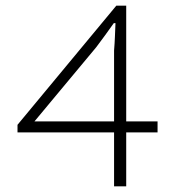

<svg xmlns="http://www.w3.org/2000/svg" viewBox="-20 -660 640 680"><path d="M384 0V-481Q386 -505 387 -530Q388 -555 389 -578H383Q368 -557 352.5 -535.5Q337 -514 321 -493L102 -230H538V-191H42V-218L392 -640H427V0Z"/></svg>

Font: Source Code Pro ExtraLight Light
Style: Regular
Weight: 300
Monospace: yes
Version: Version 1.018;hotconv 1.0.116;makeotfexe 2.5.65601